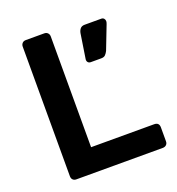

<svg xmlns="http://www.w3.org/2000/svg" viewBox="-128 -804 836 907"><g transform="rotate(-20 290.0 -350.0)"><path d="M102 0Q91 0 84.5 -6.5Q78 -13 78 -24V-676Q78 -686 84.5 -693Q91 -700 102 -700H195Q206 -700 212.5 -693Q219 -686 219 -676V-119H536Q561 -119 561 -94V-24Q561 -13 554 -6.5Q547 0 536 0ZM355 -497Q346 -497 341 -503Q336 -509 337 -518L356 -641Q358 -654 365.5 -663.5Q373 -673 388 -673H472Q480 -673 485 -667.5Q490 -662 490 -654Q490 -649 487 -641L441 -522Q436 -512 429 -504.5Q422 -497 408 -497Z"/></g></svg>

Font: Fz Rubik Med
Style: Regular
Weight: 500
Designer: Hubert and Fischer
Foundry: Hubert and Fischer
Version: Vit hóa bi FontZin.com